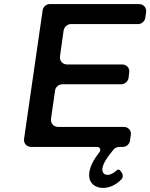

<svg xmlns="http://www.w3.org/2000/svg" viewBox="-20 -720 736 941"><path d="M692 -632 696 -660C699 -682 684 -700 661 -700H223C207 -700 191 -686 189 -670L98 -40C95 -18 110 0 132 0H456C469 0 476 14 468 25C439 62 423 93 418 123C410 178 447 201 485 201C516 201 547 187 573 161C584 152 584 137 576 125L569 116C566 110 557 110 553 114C538 128 522 137 507 137C490 137 479 125 482 105C485 84 501 55 538 11C542 6 556 0 563 0H583C599 0 615 -14 617 -30L621 -58C625 -80 609 -98 587 -98H265C242 -98 227 -116 230 -138L250 -277C252 -293 268 -307 285 -307H575C591 -307 607 -321 610 -337L613 -364C617 -386 601 -404 579 -404H309C287 -404 271 -422 274 -444L292 -572C295 -588 311 -602 327 -602H657C674 -602 690 -616 692 -632Z"/></svg>

Font: Trueno
Style: RoundIt
Weight: 400
Designer: Julieta Ulanovsky, Jasper
Foundry: Julieta Ulanovsky, Cannot Into Space Fonts
Version: Version 3.001